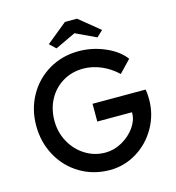

<svg xmlns="http://www.w3.org/2000/svg" viewBox="-128 -999 1022 1118"><g transform="rotate(-15 383.0 -440.5)"><path d="M48 -350Q48 -449 93.5 -530.5Q139 -612 219 -659Q299 -706 398 -706Q480 -706 556.5 -673Q633 -640 672 -587L602 -514Q558 -556 504.5 -578.5Q451 -601 398 -601Q329 -601 274 -568Q219 -535 188.5 -478Q158 -421 158 -350Q158 -281 190 -222.5Q222 -164 277 -129.5Q332 -95 398 -95Q451 -95 499.5 -122.5Q548 -150 577.5 -192Q607 -234 607 -276V-296L622 -282H398V-389H718Q721 -373 722 -358Q723 -343 723 -329Q723 -238 679 -160Q635 -82 560 -36Q485 10 398 10Q299 10 219 -37.5Q139 -85 93.5 -167.5Q48 -250 48 -350ZM242 -790 366 -891H439L563 -790L526 -755L388 -820H417L279 -755Z"/></g></svg>

Font: Easer Grotesk Variable
Style: Regular
Weight: 400
Designer: Boardeaser, Bonnie Shaver-Troup, Thomas Jockin
Foundry: Lexend
Version: Version 1.001;Glyphs 3.1.2 (3151)